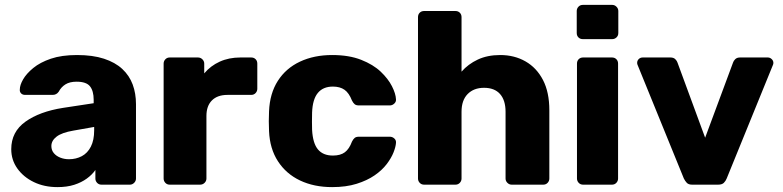

<svg xmlns="http://www.w3.org/2000/svg" viewBox="-20 -755 3201 785"><path d="M215 10Q161 10 118.5 -10.5Q76 -31 51 -66Q26 -101 26 -145Q26 -216 84 -257.5Q142 -299 238 -314L363 -333V-347Q363 -383 348 -402Q333 -421 293 -421Q265 -421 247.5 -410Q230 -399 220 -380Q211 -367 195 -367H83Q72 -367 66 -373.5Q60 -380 61 -389Q61 -407 74.5 -430.5Q88 -454 116 -477Q144 -500 188 -515Q232 -530 295 -530Q359 -530 405 -515Q451 -500 480 -473Q509 -446 522.5 -409.5Q536 -373 536 -329V-25Q536 -15 528.5 -7.5Q521 0 511 0H395Q384 0 377 -7.5Q370 -15 370 -25V-60Q357 -41 335 -25Q313 -9 283.5 0.5Q254 10 215 10ZM262 -104Q291 -104 314.5 -116.5Q338 -129 351.5 -155.5Q365 -182 365 -222V-236L280 -221Q233 -213 211.5 -196.5Q190 -180 190 -158Q190 -141 200 -129Q210 -117 226.5 -110.5Q243 -104 262 -104Z M674 0Q663 0 656 -7.5Q649 -15 649 -25V-495Q649 -505 656 -512.5Q663 -520 674 -520H789Q800 -520 807.5 -512.5Q815 -505 815 -495V-455Q841 -486 878.5 -503Q916 -520 963 -520H1007Q1018 -520 1025 -513Q1032 -506 1032 -495V-392Q1032 -382 1025 -374.5Q1018 -367 1007 -367H910Q869 -367 846.5 -344.5Q824 -322 824 -281V-25Q824 -15 816.5 -7.5Q809 0 798 0Z M1338 10Q1264 10 1207 -17Q1150 -44 1116.5 -95.5Q1083 -147 1080 -219Q1079 -235 1079 -259.5Q1079 -284 1080 -300Q1083 -373 1116 -424.5Q1149 -476 1206.5 -503Q1264 -530 1338 -530Q1407 -530 1456.5 -510.5Q1506 -491 1536.5 -462Q1567 -433 1582.5 -402.5Q1598 -372 1599 -349Q1600 -339 1592 -331.5Q1584 -324 1574 -324H1447Q1436 -324 1430 -329Q1424 -334 1419 -344Q1407 -375 1388.5 -388Q1370 -401 1341 -401Q1301 -401 1279.5 -375Q1258 -349 1256 -295Q1255 -255 1256 -224Q1259 -169 1280 -144Q1301 -119 1341 -119Q1372 -119 1390 -132.5Q1408 -146 1419 -176Q1424 -186 1430 -191Q1436 -196 1447 -196H1574Q1584 -196 1592 -189Q1600 -182 1599 -171Q1598 -155 1589 -132Q1580 -109 1561 -84Q1542 -59 1511.5 -38Q1481 -17 1438 -3.5Q1395 10 1338 10Z M1714 0Q1703 0 1696 -7.5Q1689 -15 1689 -25V-685Q1689 -696 1696 -703Q1703 -710 1714 -710H1842Q1853 -710 1860 -703Q1867 -696 1867 -685V-462Q1894 -493 1933.5 -511.5Q1973 -530 2025 -530Q2083 -530 2128.5 -504Q2174 -478 2200 -428Q2226 -378 2226 -304V-25Q2226 -15 2219 -7.5Q2212 0 2201 0H2072Q2062 0 2054.5 -7.5Q2047 -15 2047 -25V-298Q2047 -345 2024.5 -370.5Q2002 -396 1959 -396Q1917 -396 1892 -370.5Q1867 -345 1867 -298V-25Q1867 -15 1860 -7.5Q1853 0 1842 0Z M2364 0Q2353 0 2346 -7.5Q2339 -15 2339 -25V-495Q2339 -506 2346 -513Q2353 -520 2364 -520H2482Q2493 -520 2500 -513Q2507 -506 2507 -495V-25Q2507 -15 2500 -7.5Q2493 0 2482 0ZM2363 -595Q2352 -595 2345 -602Q2338 -609 2338 -620V-710Q2338 -720 2345 -727.5Q2352 -735 2363 -735H2483Q2493 -735 2500.5 -727.5Q2508 -720 2508 -710V-620Q2508 -609 2500.5 -602Q2493 -595 2483 -595Z M2810 0Q2795 0 2788 -7.5Q2781 -15 2776 -25L2587 -489Q2585 -493 2585 -498Q2585 -507 2591.5 -513.5Q2598 -520 2608 -520H2721Q2734 -520 2741 -513Q2748 -506 2750 -499L2863 -192L2977 -499Q2979 -506 2986 -513Q2993 -520 3006 -520H3119Q3128 -520 3135 -513.5Q3142 -507 3142 -498Q3142 -493 3140 -489L2951 -25Q2947 -15 2939.5 -7.5Q2932 0 2916 0Z"/></svg>

Font: Rubik
Style: Bold
Weight: 700
Designer: Hubert and Fischer
Foundry: Hubert and Fischer
Version: Version 2.300;gftools[0.9.30]